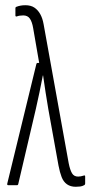

<svg xmlns="http://www.w3.org/2000/svg" viewBox="-20 -709 346 735"><path d="M270 6Q250 6 236.5 -3.5Q223 -13 216 -31Q209 -49 204 -75L165 -291Q159 -325 154.5 -355.5Q150 -386 145 -420H144Q137 -385 131 -355Q125 -325 117 -291L50 -5Q49 0 45 0H12Q6 0 8 -7L119 -463Q120 -468 124 -468H130L107 -601Q103 -625 94.5 -637.5Q86 -650 69 -650Q62 -650 55.5 -649Q49 -648 44 -646Q39 -645 39 -650V-677Q39 -682 43 -683Q58 -689 77 -689Q98 -689 111.5 -680Q125 -671 134 -655Q143 -639 147 -616L243 -84Q248 -59 255.5 -46Q263 -33 279 -33Q289 -33 301 -37Q306 -39 306 -33V-7Q306 -2 302 0Q295 4 286.5 5Q278 6 270 6Z"/></svg>

Font: Sofia Sans Extra Condensed Light
Style: Regular
Weight: 300
Designer: Botio Nikoltchev, Ani Petrova
Foundry: lettersoup
Version: Version 4.101